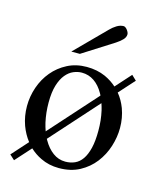

<svg xmlns="http://www.w3.org/2000/svg" viewBox="-108 -758 717 868"><g transform="rotate(15 250.0 -324.0)"><path d="M465.8 -231.9Q465.8 -188.5 451.9 -144.8Q438 -101.1 410.4 -65.4Q382.8 -29.8 341.6 -7.6Q300.3 14.6 245.1 14.6Q197.8 14.6 159.2 -4.4Q130.4 -18.1 106.4 -40.5L40.5 32.7L17.6 11.7L85.4 -64Q62.5 -93.3 48.8 -130.4Q33.7 -172.4 33.7 -219.2Q33.7 -264.6 48.6 -307.9Q63.5 -351.1 91.6 -384.8Q119.6 -418.5 159.7 -439.2Q199.7 -460 250 -460Q298.3 -460 337.9 -442.4Q368.7 -428.2 392.6 -406.7L457 -478.5L479.5 -457L414.1 -384.3Q437 -356.4 450.2 -321.3Q465.8 -278.8 465.8 -231.9ZM336.9 -361.3Q318.8 -393.6 293 -411.4Q267.1 -429.2 234.9 -429.2Q215.8 -429.2 196 -420.9Q176.3 -412.6 160.2 -393.1Q144 -373.5 134 -341.1Q124 -308.6 124 -259.8Q124 -212.9 133.8 -168.5Q136.2 -158.7 138.9 -149.2Q141.6 -139.6 145 -130.4L342.3 -350.6Q341.3 -353.5 339.8 -356.2Q338.4 -358.9 336.9 -361.3ZM374.5 -194.3Q374.5 -219.2 372.1 -242.2Q369.6 -265.1 364.7 -287.1Q362.8 -295.4 360.4 -303.2L355.5 -318.8L158.7 -99.1L162.6 -92.3Q181.2 -59.6 207.3 -40.3Q233.4 -21 265.6 -21Q289.6 -21 309.8 -30Q330.1 -39.1 344.2 -59.6Q358.4 -80.1 366.5 -113.3Q374.5 -146.5 374.5 -194.3ZM388.7 -649.4Q388.7 -635.3 376.2 -623Q363.8 -610.8 348.1 -600.6L203.6 -508.8H163.6L302.2 -648.4Q314.9 -661.6 330.8 -671.4Q346.7 -681.2 362.8 -681.2Q366.7 -681.2 371.1 -678.2Q375.5 -675.3 379.4 -670.4Q383.3 -665.5 386 -659.9Q388.7 -654.3 388.7 -649.4Z"/></g></svg>

Font: Doulos SIL Viet
Style: Regular
Weight: 400
Designer: Walt Agee, Victor Gaultney, Peter Martin, Debbi Hosken, Becca Hirsbrunner
Foundry: SIL International
Version: Version 5.000